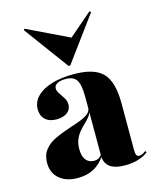

<svg xmlns="http://www.w3.org/2000/svg" viewBox="-105 -750 684 835"><g transform="rotate(-15 236.5 -332.5)"><path d="M263.7 -209.7V-321.8Q263.7 -375.8 250 -397.2Q236.3 -418.5 200.8 -418.5Q176.6 -418.5 162.9 -410.9Q149.2 -403.2 149.2 -389.5Q149.2 -378.2 158.1 -365.3Q166.9 -352.4 175.8 -338.7Q184.7 -325 184.7 -308.1Q184.7 -285.5 166.5 -272.2Q148.4 -258.9 119.4 -258.9Q86.3 -258.9 68.1 -275.8Q50 -292.7 50 -321.8Q50 -354.8 73.4 -379Q96.8 -403.2 139.5 -416.5Q182.3 -429.8 240.3 -429.8Q332.3 -429.8 370.6 -390.3Q408.9 -350.8 408.9 -253.2V-209.7ZM142.7 11.3Q90.3 11.3 59.7 -14.9Q29 -41.1 29 -86.3Q29 -121 46 -143.1Q62.9 -165.3 89.5 -179Q116.1 -192.7 146.4 -202.8Q176.6 -212.9 203.2 -222.2Q229.8 -231.5 247.2 -243.5Q264.5 -255.6 264.5 -275.8L265.3 -260.5Q262.9 -245.2 253.6 -233.5Q244.4 -221.8 232.3 -210.5Q220.2 -199.2 208.1 -185.1Q196 -171 187.9 -152.4Q179.8 -133.9 179.8 -108.1Q179.8 -76.6 192.7 -59.7Q205.6 -42.7 230.6 -42.7Q241.9 -42.7 250.4 -47.6Q258.9 -52.4 266.1 -62.9V-53.2Q245.2 -21.8 214.5 -5.2Q183.9 11.3 142.7 11.3ZM408.9 -45.2Q408.9 -27.4 412.5 -20.2Q416.1 -12.9 425 -12.9Q432.3 -12.9 439.5 -16.5Q446.8 -20.2 454.8 -26.6L458.9 -19.4Q441.1 -4.8 414.5 3.2Q387.9 11.3 355.6 11.3Q308.9 11.3 286.3 -6Q263.7 -23.4 263.7 -58.1V-209.7H408.9ZM377.4 -675.8 383.9 -671 236.3 -470.2H228.2L80.6 -671L85.5 -675.8L293.5 -575.8L254 -569.4Z"/></g></svg>

Font: Playfair 144pt SemiCondensed Black
Style: Regular
Weight: 900
Width: 4
Designer: Claus Eggers Sørensen
Foundry: Claus Eggers Sørensen
Version: Version 2.203